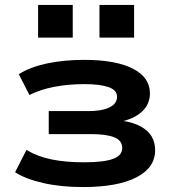

<svg xmlns="http://www.w3.org/2000/svg" viewBox="-20 -746 704 776"><path d="M315 10Q225 10 153.5 -6.5Q82 -23 41 -50L87 -140Q132 -113 189 -101.5Q246 -90 319 -90Q398 -90 436 -103.5Q474 -117 474 -148Q474 -178 442 -191Q410 -204 348 -204H177V-297H337Q392 -297 422.5 -312Q453 -327 453 -355Q453 -382 418.5 -394Q384 -406 321 -406Q256 -406 199 -395Q142 -384 99 -362L56 -446Q99 -474 167.5 -489Q236 -504 320 -504Q448 -504 517 -468.5Q586 -433 586 -369Q586 -328 558 -299Q530 -270 476 -256L475 -258Q519 -251 548.5 -235Q578 -219 592.5 -195Q607 -171 607 -139Q607 -68 531 -29Q455 10 315 10ZM382 -594V-726H522V-594ZM134 -594V-726H274V-594Z"/></svg>

Font: Nunito Sans 10pt Expanded
Style: Bold
Weight: 700
Width: 7
Designer: Vernon Adams
Foundry: Vernon Adams
Version: Version 3.101;gftools[0.9.27]